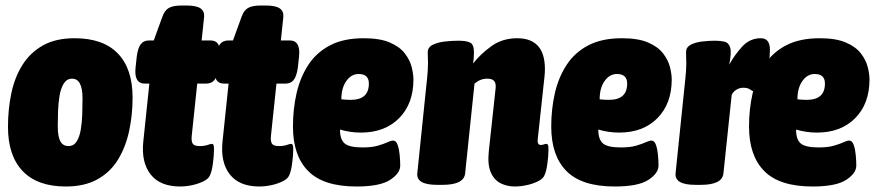

<svg xmlns="http://www.w3.org/2000/svg" viewBox="-20 -670 3188 698"><path d="M219 8Q116 8 62.5 -48Q9 -104 9 -209Q9 -272 21 -330Q33 -388 61 -433Q89 -478 135.5 -504.5Q182 -531 251 -531Q355 -531 408.5 -475.5Q462 -420 462 -315Q462 -252 449.5 -194Q437 -136 409.5 -90.5Q382 -45 335 -18.5Q288 8 219 8ZM229 -139Q248 -139 258.5 -155.5Q269 -172 273.5 -198Q278 -224 279 -254.5Q280 -285 280 -312Q280 -384 242 -384Q223 -384 212 -366.5Q201 -349 196.5 -322Q192 -295 191 -265.5Q190 -236 190 -212Q190 -173 199.5 -156Q209 -139 229 -139Z M635 8Q562 8 527.5 -36Q493 -80 501 -156L523 -366H507Q466 -366 473 -426L477 -463Q481 -495 491.5 -509Q502 -523 523 -523H539L571 -611Q579 -633 594.5 -641.5Q610 -650 641 -650H657Q694 -650 709 -639.5Q724 -629 722 -608L713 -523H745Q786 -523 779 -463L775 -426Q771 -395 760.5 -380.5Q750 -366 729 -366H697L677 -176Q675 -157 680.5 -148Q686 -139 706 -139Q723 -139 734.5 -143Q746 -147 750 -147Q754 -147 756 -143.5Q758 -140 758 -127Q758 -105 754 -75.5Q750 -46 743 -32Q738 -20 720 -11Q702 -2 679 3Q656 8 635 8Z M923 8Q850 8 815.5 -36Q781 -80 789 -156L811 -366H795Q754 -366 761 -426L765 -463Q769 -495 779.5 -509Q790 -523 811 -523H827L859 -611Q867 -633 882.5 -641.5Q898 -650 929 -650H945Q982 -650 997 -639.5Q1012 -629 1010 -608L1001 -523H1033Q1074 -523 1067 -463L1063 -426Q1059 -395 1048.5 -380.5Q1038 -366 1017 -366H985L965 -176Q963 -157 968.5 -148Q974 -139 994 -139Q1011 -139 1022.5 -143Q1034 -147 1038 -147Q1042 -147 1044 -143.5Q1046 -140 1046 -127Q1046 -105 1042 -75.5Q1038 -46 1031 -32Q1026 -20 1008 -11Q990 -2 967 3Q944 8 923 8Z M1276 8Q1156 8 1100.5 -48Q1045 -104 1045 -210Q1045 -273 1058 -330.5Q1071 -388 1100.5 -433.5Q1130 -479 1179.5 -505Q1229 -531 1302 -531Q1361 -531 1397 -515.5Q1433 -500 1451.5 -476Q1470 -452 1476.5 -426.5Q1483 -401 1483 -381Q1483 -293 1431 -240.5Q1379 -188 1292 -188Q1253 -188 1216 -199Q1216 -163 1233 -148.5Q1250 -134 1298 -134Q1332 -134 1354 -140.5Q1376 -147 1389 -153Q1402 -159 1409 -159Q1420 -159 1425.5 -143.5Q1431 -128 1433 -106.5Q1435 -85 1435 -68Q1435 -40 1398 -16Q1361 8 1276 8ZM1255 -307Q1321 -307 1321 -366Q1321 -401 1284 -401Q1257 -401 1239 -375.5Q1221 -350 1221 -309Q1229 -308 1238 -307.5Q1247 -307 1255 -307Z M1851 8Q1823 8 1799.5 -4Q1776 -16 1764 -44Q1752 -72 1757 -120L1781 -342Q1782 -349 1782 -352Q1782 -355 1782 -359Q1782 -370 1775 -377Q1768 -384 1751 -384Q1726 -384 1705 -366L1671 -40Q1667 2 1589 2H1569Q1493 2 1497 -40L1533 -389Q1534 -397 1535 -413Q1536 -429 1536 -440Q1536 -450 1535.5 -459.5Q1535 -469 1535 -480Q1535 -498 1553 -507Q1571 -516 1596.5 -519Q1622 -522 1646 -522Q1676 -522 1689.5 -515Q1703 -508 1703 -480Q1703 -459 1700 -439Q1725 -472 1765.5 -501.5Q1806 -531 1860 -531Q1961 -531 1961 -419Q1961 -412 1960.5 -403.5Q1960 -395 1959 -387L1935 -165Q1932 -143 1946 -143Q1952 -143 1957 -145Q1962 -147 1966 -147Q1970 -147 1972 -143.5Q1974 -140 1974 -127Q1974 -105 1970 -75.5Q1966 -46 1959 -32Q1954 -20 1936 -11Q1918 -2 1895 3Q1872 8 1851 8Z M2215 8Q2095 8 2039.5 -48Q1984 -104 1984 -210Q1984 -273 1997 -330.5Q2010 -388 2039.5 -433.5Q2069 -479 2118.5 -505Q2168 -531 2241 -531Q2300 -531 2336 -515.5Q2372 -500 2390.5 -476Q2409 -452 2415.5 -426.5Q2422 -401 2422 -381Q2422 -293 2370 -240.5Q2318 -188 2231 -188Q2192 -188 2155 -199Q2155 -163 2172 -148.5Q2189 -134 2237 -134Q2271 -134 2293 -140.5Q2315 -147 2328 -153Q2341 -159 2348 -159Q2359 -159 2364.5 -143.5Q2370 -128 2372 -106.5Q2374 -85 2374 -68Q2374 -40 2337 -16Q2300 8 2215 8ZM2194 -307Q2260 -307 2260 -366Q2260 -401 2223 -401Q2196 -401 2178 -375.5Q2160 -350 2160 -309Q2168 -308 2177 -307.5Q2186 -307 2194 -307Z M2508 2Q2432 2 2436 -40L2472 -389Q2473 -397 2474 -413Q2475 -429 2475 -440Q2475 -450 2474.5 -459.5Q2474 -469 2474 -480Q2474 -498 2490.5 -507Q2507 -516 2531.5 -519Q2556 -522 2579 -522Q2599 -522 2614 -518.5Q2629 -515 2634.5 -497Q2640 -479 2631 -435Q2651 -471 2678.5 -501Q2706 -531 2746 -531Q2779 -531 2779 -489Q2779 -467 2775 -441Q2771 -415 2763.5 -391.5Q2756 -368 2747 -352.5Q2738 -337 2727 -337Q2717 -337 2708 -344Q2699 -351 2682 -351Q2668 -351 2656.5 -343.5Q2645 -336 2640 -325L2610 -40Q2606 2 2528 2Z M2934 8Q2814 8 2758.5 -48Q2703 -104 2703 -210Q2703 -273 2716 -330.5Q2729 -388 2758.5 -433.5Q2788 -479 2837.5 -505Q2887 -531 2960 -531Q3019 -531 3055 -515.5Q3091 -500 3109.5 -476Q3128 -452 3134.5 -426.5Q3141 -401 3141 -381Q3141 -293 3089 -240.5Q3037 -188 2950 -188Q2911 -188 2874 -199Q2874 -163 2891 -148.5Q2908 -134 2956 -134Q2990 -134 3012 -140.5Q3034 -147 3047 -153Q3060 -159 3067 -159Q3078 -159 3083.5 -143.5Q3089 -128 3091 -106.5Q3093 -85 3093 -68Q3093 -40 3056 -16Q3019 8 2934 8ZM2913 -307Q2979 -307 2979 -366Q2979 -401 2942 -401Q2915 -401 2897 -375.5Q2879 -350 2879 -309Q2887 -308 2896 -307.5Q2905 -307 2913 -307Z"/></svg>

Font: Asap Condensed Condensed Black
Style: Italic
Weight: 900
Width: 3
Italic angle: -6°
Designer: Pablo Cosgaya
Foundry: Omnibus-Type
Version: Version 3.001; ttfautohint (v1.8.4.7-5d5b)